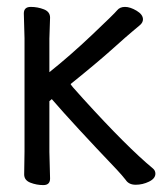

<svg xmlns="http://www.w3.org/2000/svg" viewBox="-20 -516 485 556"><path d="M50 -11 51 -77V-405L49 -477Q49 -496 69 -496Q89 -496 107 -489Q125 -482 125 -465L123 -404V-307Q181 -353 246 -414.5Q311 -476 319 -486Q327 -496 342 -496Q357 -496 375.5 -485Q394 -474 394 -460Q394 -451 385.5 -443.5Q377 -436 363.5 -425Q350 -414 306 -374.5Q262 -335 185 -273Q183 -273 191 -263.5Q199 -254 220 -231Q348 -90 423 -28Q430 -22 430 -13Q430 1 411.5 10Q393 19 373 19Q353 19 344 5Q333 -9 318 -25Q193 -156 130 -229L123 -223V-76L125 1Q125 20 105.5 20Q86 20 68 13Q50 6 50 -11Z"/></svg>

Font: LXGW WenKai Medium
Style: Regular
Weight: 500
Designer: LXGW / Fontworks Inc.
Foundry: LXGW / Fontworks Inc.
Version: Version 1.501; October 10, 2024